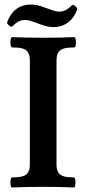

<svg xmlns="http://www.w3.org/2000/svg" viewBox="-20 -831 379 854"><path d="M33.7 -42Q62.1 -42 79 -46.4Q95.9 -50.8 104.3 -63.2Q112.8 -75.7 112.8 -99.1V-563Q112.8 -586.3 104.2 -598.8Q95.6 -611.2 78.9 -615.6Q62.2 -620.1 33.7 -620.1Q29.3 -620.1 27.3 -631.6Q25.4 -643.1 27.3 -654.5Q29.3 -666 33.7 -666Q89.4 -663.1 172.4 -663.1Q255.4 -663.1 310.4 -666Q314.9 -666 316.9 -654.5Q318.8 -643.1 316.9 -631.6Q314.9 -620.1 310.5 -620.1Q282.4 -620.1 265.5 -615.6Q248.6 -611.2 240 -598.8Q231.4 -586.3 231.4 -563V-99.1Q231.4 -75.7 239.8 -63.2Q248.2 -50.8 264.4 -46.4Q280.7 -42 308.6 -42Q313 -42 314.9 -30.8Q316.9 -19.5 314.9 -8.3Q313 2.9 308.6 2.9Q239.7 0 171.1 0Q102.5 0 33.7 2.9Q29 2.9 27.2 -8.3Q25.4 -19.5 27.3 -30.8Q29.3 -42 33.7 -42ZM152.8 -725.1Q151.9 -725.6 150.4 -726.1L144.5 -728.5Q122.6 -736.3 112.1 -739.3Q101.6 -742.2 91.3 -742.2Q75.2 -742.2 61.8 -734.9Q48.3 -727.5 34.2 -713.4Q31.7 -710.9 27.3 -713.1Q22.9 -715.3 18.1 -719.7Q13.2 -724.1 12.2 -727.1Q11.2 -730 12.2 -732.9V-733.4Q16.6 -745.6 24.4 -758.8Q35.6 -777.3 50.5 -789.1Q65.4 -800.8 82.3 -805.9Q99.1 -811 117.7 -811Q133.8 -811 147.7 -807.6Q161.6 -804.2 184.6 -795.4Q210 -786.1 221.7 -782.7Q233.4 -779.3 244.1 -779.3Q259.3 -779.3 272.9 -786.6Q286.6 -793.9 300.8 -808.1Q303.2 -810.5 307.6 -808.3Q312 -806.2 316.9 -801.8Q321.8 -796.9 323 -794.2Q324.2 -791.5 322.8 -788.1Q312.5 -759.8 295.7 -742.7Q278.8 -725.6 259 -718Q239.3 -710.4 217.8 -710.4Q202.6 -710.4 188 -713.9Q173.3 -717.3 152.8 -725.1Z"/></svg>

Font: Junicode Two Beta VF
Style: Regular
Weight: 400
Designer: Peter S. Baker
Foundry: Briery Creek Software
Version: Version 1.031 beta; ttfautohint (v1.8.1.43-b0c9)